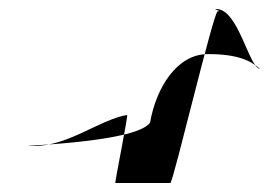

<svg xmlns="http://www.w3.org/2000/svg" viewBox="-20 -424 597 426"><path d="M55 -100C132 -100 200 -158 262 -169C265 -169 234 -18 236 -18H358C364 -18 454 -399 463 -399C475 -399 450 -404 460 -404C509 -404 532 -274 557 -271C536 -290 506 -304 441 -304C372 -304 326 -228 313 -152C280 -104 -24 -100 55 -100Z"/></svg>

Font: Recovery
Style: Obl
Weight: 400
Version: Version 0.27